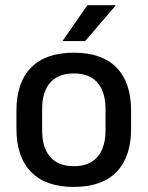

<svg xmlns="http://www.w3.org/2000/svg" viewBox="-20 -704 566 736"><path d="M263 12.5Q155 12.5 99 -45Q43 -102.5 43 -210.5V-280Q43 -387.5 99 -444.8Q155 -502 263 -502Q371 -502 426.8 -444.8Q482.5 -387.5 482.5 -280V-210.5Q482.5 -102.5 426.8 -45Q371 12.5 263 12.5ZM263 -67Q322.5 -67 353.5 -102.5Q384.5 -138 384.5 -204.5V-286Q384.5 -352 353.5 -387.2Q322.5 -422.5 263 -422.5Q203.5 -422.5 172.5 -387.2Q141.5 -352 141.5 -286V-204.5Q141.5 -138 172.5 -102.5Q203.5 -67 263 -67ZM315 -684H423V-682.5L306.5 -546.5H220.5V-548Z"/></svg>

Font: Anek Gujarati Medium
Style: Regular
Weight: 500
Designer: Mrunmayee Ghaisas (Gujarati), Yesha Goshar (Latin)
Foundry: Ek Type
Version: Version 1.003